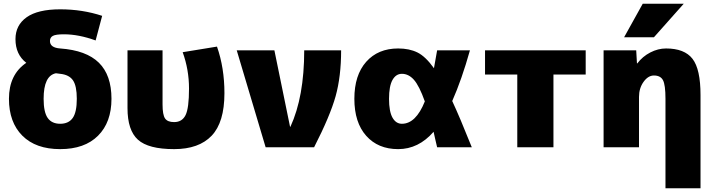

<svg xmlns="http://www.w3.org/2000/svg" viewBox="-20 -790 3836 1030"><path d="M280 -397Q214 -384 214 -260Q214 -188 236 -157Q258 -126 303 -126Q348 -126 370 -157Q392 -188 392 -260Q392 -329 371.5 -359Q351 -389 303 -394Q287 -396 280 -397ZM121 -453Q63 -498 63 -580Q63 -655 123 -697.5Q183 -740 303 -740Q422 -740 528 -705L493 -573Q402 -606 323 -606Q279 -606 263.5 -597.5Q248 -589 248 -570Q248 -534 303 -530Q443 -520 510.5 -453.5Q578 -387 578 -260Q578 -134 506 -62Q434 10 303 10Q172 10 100 -62Q28 -134 28 -260Q28 -390 121 -453Z M1184 -290Q1184 -134 1115.5 -62Q1047 10 914 10Q776 10 720 -40.5Q664 -91 664 -210V-520H852V-230Q852 -174 865.5 -154.5Q879 -135 914 -135Q957 -135 975.5 -172.5Q994 -210 994 -315Q994 -416 960 -510L1144 -540Q1184 -426 1184 -290Z M1538 -110Q1612 -271 1612 -520H1810Q1810 -380 1780.5 -274Q1751 -168 1665 0H1405L1250 -520H1452L1536 -110Z M2116 10Q2008 10 1944.5 -61.5Q1881 -133 1881 -260Q1881 -387 1944.5 -458.5Q2008 -530 2116 -530Q2176 -530 2219.5 -508.5Q2263 -487 2308 -424Q2311 -439 2325 -520H2501Q2457 -363 2406 -248Q2445 -165 2511 0H2325Q2321 -17 2314.5 -45Q2308 -73 2306 -83Q2225 10 2116 10ZM2259 -246Q2229 -330 2200.5 -362Q2172 -394 2136 -394Q2104 -394 2085.5 -361Q2067 -328 2067 -260Q2067 -192 2085.5 -159Q2104 -126 2136 -126Q2211 -126 2259 -246Z M2949 -390V0H2755V-390H2582V-520H3122V-390Z M3399 -450Q3427 -487 3468.5 -508.5Q3510 -530 3553 -530Q3652 -530 3695 -474.5Q3738 -419 3738 -280V220H3550V-260Q3550 -335 3536.5 -360Q3523 -385 3488 -385Q3457 -385 3432.5 -351Q3408 -317 3408 -270V0H3218V-520H3393L3397 -450ZM3488 -590H3328L3428 -770H3648Z"/></svg>

Font: M PLUS 1p Black
Style: Regular
Weight: 900
Version: Version 1.061